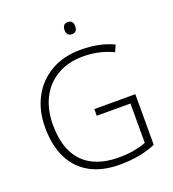

<svg xmlns="http://www.w3.org/2000/svg" viewBox="-161 -1031 1045 1162"><g transform="rotate(-20 361.5 -449.5)"><path d="M380 -359H644V-33Q593 -11 535 -0.5Q477 10 412 10Q299 10 221 -33Q143 -76 102.5 -158Q62 -240 62 -356Q62 -464 106 -547Q150 -630 231.5 -677.5Q313 -725 426 -725Q484 -725 536.5 -714.5Q589 -704 635 -682L616 -639Q569 -662 521 -672Q473 -682 424 -682Q327 -682 256.5 -640.5Q186 -599 149 -525.5Q112 -452 112 -356Q112 -247 148 -175.5Q184 -104 253 -68.5Q322 -33 421 -33Q475 -33 518.5 -41Q562 -49 597 -62V-316H380ZM408 -909Q427 -909 435 -898.5Q443 -888 443 -870Q443 -852 435 -841.5Q427 -831 408 -831Q391 -831 382.5 -841.5Q374 -852 374 -870Q374 -888 382.5 -898.5Q391 -909 408 -909Z"/></g></svg>

Font: Noto Sans Oriya ExtraLight
Style: Regular
Weight: 250
Version: Version 2.003